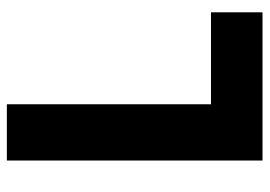

<svg xmlns="http://www.w3.org/2000/svg" viewBox="-130 -636 767 546"><g transform="rotate(-90 253.0 -363.5)"><path d="M69 0V-727H229V-146.5H490.5V0Z"/></g></svg>

Font: Spline Sans
Style: Bold
Weight: 700
Designer: Eben Sorkin, Mirko Velimirovic
Foundry: Sorkin Type
Version: Version 1.000; ttfautohint (v1.8.3)